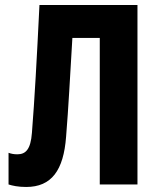

<svg xmlns="http://www.w3.org/2000/svg" viewBox="-20 -734 603 764"><path d="M84 10C185 10 233 -56 243 -190C253 -312 258 -418 268 -583H377V0H527V-714H137C126 -491 118 -344 107 -205C102 -139 82 -120 49 -120C35 -120 25 -122 14 -126V0C30 5 52 10 84 10Z"/></svg>

Font: Noto Sans Mono SemiCondensed ExtraBold
Style: Regular
Weight: 800
Width: 4
Designer: Monotype Design Team
Foundry: Monotype Imaging Inc.
Version: Version 2.014